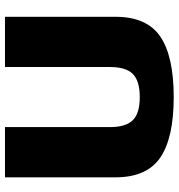

<svg xmlns="http://www.w3.org/2000/svg" viewBox="7 -722 718 772"><g transform="rotate(-90 366.0 -336.0)"><path d="M361.5 3.5Q525.5 3.5 605 -50.5Q684.5 -104.5 684.5 -231V-675H482.5V-252.5Q482.5 -188.5 454.5 -160.8Q426.5 -133 361.5 -133Q296.5 -133 268.8 -161Q241 -189 241 -252.5V-675H39V-231Q39 -104.5 118.5 -50.5Q198 3.5 361.5 3.5Z"/></g></svg>

Font: Anybody Thin ExtraBold
Style: Regular
Weight: 800
Version: Version 1.113;gftools[0.9.25]